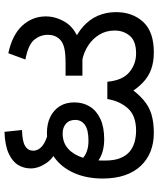

<svg xmlns="http://www.w3.org/2000/svg" viewBox="55 -748 705 855"><g transform="rotate(-90 407.5 -320.5)"><path d="M243 12Q198 12 161 -2.5Q124 -17 96.5 -46Q69 -75 54.5 -117.5Q40 -160 40 -216Q40 -288 65 -344Q90 -400 135.5 -432Q181 -464 243 -464Q284 -464 314.5 -449Q345 -434 362 -407Q379 -380 379 -342Q379 -303 360.5 -273Q342 -243 305.5 -226Q269 -209 215 -209Q163 -209 128 -230Q93 -251 74 -274L94 -340Q107 -322 135 -300.5Q163 -279 208 -279Q257 -279 279 -295Q301 -311 301 -338Q301 -365 284 -379.5Q267 -394 241 -394Q199 -394 172 -369Q145 -344 132.5 -303Q120 -262 120 -215V-205Q120 -165 130.5 -138.5Q141 -112 159 -96.5Q177 -81 201.5 -74Q226 -67 253 -67Q320 -67 352.5 -103.5Q385 -140 394 -195H471Q477 -128 513 -97.5Q549 -67 597 -67Q652 -67 675.5 -95Q699 -123 699 -162Q699 -201 680.5 -231Q662 -261 632 -280.5Q602 -300 566 -307L634 -352Q684 -332 716.5 -303Q749 -274 765 -237Q781 -200 781 -156Q781 -83 737.5 -35.5Q694 12 602 12Q559 12 526 0Q493 -12 466.5 -37.5Q440 -63 417 -102L450 -103Q420 -60 390.5 -34.5Q361 -9 325.5 1.5Q290 12 243 12ZM189 -412Q135 -429 110 -465Q85 -501 85 -536Q85 -567 100.5 -592.5Q116 -618 152 -634.5Q188 -651 248 -653L256 -575Q207 -574 185.5 -561.5Q164 -549 164 -525Q164 -502 184.5 -485Q205 -468 246 -458ZM498 -306V-381H555Q598 -381 622 -387Q646 -393 659 -406Q670 -417 675 -430.5Q680 -444 680 -460Q680 -493 658.5 -520Q637 -547 570 -560L598 -636Q681 -618 721.5 -573Q762 -528 762 -469Q762 -425 737 -383Q712 -341 653 -320Q640 -316 630 -312.5Q620 -309 608.5 -307.5Q597 -306 577 -306Z"/></g></svg>

Font: ukannada85
Style: Book
Weight: 400
Designer: Jelle Bosma - Monotype Design Team
Foundry: Monotype Imaging Inc.
Version: Version 2.003